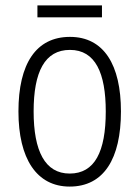

<svg xmlns="http://www.w3.org/2000/svg" viewBox="-20 -678 514 708"><path d="M356 -658H118V-614H356ZM426 -267C426 -439 363 -542 238 -542C113 -542 48 -443 48 -267C48 -93 115 10 237 10C363 10 426 -93 426 -267ZM104 -267C104 -413 145 -494 238 -494C332 -494 370 -408 370 -267C370 -118 329 -38 237 -38C146 -38 104 -121 104 -267Z"/></svg>

Font: Noto Sans Myanmar Condensed Light
Style: Regular
Weight: 300
Width: 3
Designer: Monotype Design Team
Foundry: Monotype Imaging Inc.
Version: Version 2.107